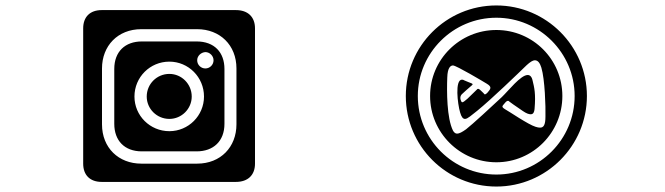

<svg xmlns="http://www.w3.org/2000/svg" viewBox="-20 -652 2440 704"><path d="M703 -545C786 -545 847 -487 847 -401V-196C847 -113 789 -52 703 -52H498C415 -52 354 -110 354 -196V-401C354 -484 412 -545 498 -545ZM601 -426C671 -426 728 -369 728 -298C728 -228 671 -171 601 -171C530 -171 473 -228 473 -298C473 -369 530 -426 601 -426ZM733 -461C749 -461 763 -447 763 -431C763 -414 749 -401 733 -401C717 -401 703 -414 703 -431C703 -447 717 -460 733 -461ZM915 -548C915 -590 889 -615 845 -615H353C310 -615 285 -590 285 -548V-52C285 -10 310 15 353 15H845C889 15 915 -10 915 -52ZM500 -500C439 -500 399 -463 399 -399V-198C399 -137 436 -97 500 -97H701C762 -97 803 -134 803 -198V-399C803 -460 766 -500 701 -500ZM601 -381C555 -381 518 -344 518 -298C518 -253 555 -216 601 -216C646 -216 683 -253 683 -298C683 -344 646 -381 601 -381Z M1765 -345C1785 -333 1779 -326 1768 -313C1757 -301 1755 -308 1755 -308C1755 -308 1753 -311 1743 -320C1733 -330 1730 -325 1730 -325C1730 -325 1715 -310 1694 -290C1684 -281 1678 -277 1675 -277C1672 -277 1671 -281 1669 -286C1665 -300 1674 -307 1674 -307C1674 -307 1701 -332 1710 -339C1719 -346 1707 -346 1683 -357C1680 -359 1677 -360 1674 -360C1647 -360 1658 -270 1667 -240C1672 -222 1678 -216 1685 -216C1695 -216 1709 -230 1730 -246C1783 -289 1880 -383 1911 -413C1924 -425 1934 -431 1941 -431C1953 -431 1960 -420 1965 -404C1978 -361 1981 -260 1980 -225C1980 -193 1973 -184 1960 -184C1956 -184 1950 -185 1944 -187C1917 -195 1846 -244 1831 -252C1817 -261 1822 -263 1831 -274C1842 -288 1847 -280 1847 -280C1847 -280 1871 -262 1897 -245C1910 -236 1919 -233 1926 -233C1936 -233 1939 -242 1940 -252C1945 -309 1939 -331 1933 -356C1930 -371 1923 -377 1915 -377C1889 -377 1845 -320 1820 -296C1787 -265 1710 -194 1689 -178C1675 -168 1664 -162 1656 -162C1650 -162 1645 -166 1641 -173C1618 -219 1618 -317 1620 -368C1621 -404 1632 -412 1641 -412C1653 -412 1752 -353 1765 -345ZM1512 -300C1512 -458 1641 -587 1800 -587C1958 -587 2087 -458 2087 -300C2087 -141 1958 -12 1800 -12C1641 -12 1512 -141 1512 -300ZM1557 -300C1557 -166 1666 -57 1800 -57C1934 -57 2042 -166 2042 -300C2042 -434 1934 -542 1800 -542C1666 -542 1557 -434 1557 -300ZM1468 -300C1468 -117 1616 32 1800 32C1983 32 2132 -117 2132 -300C2132 -483 1983 -632 1800 -632C1616 -632 1468 -483 1468 -300Z"/></svg>

Font: CryptoKit 1.4
Style: Regular
Weight: 400
Monospace: yes
Designer: Oceane Juvin
Foundry: http://www.head-geneve.ch
Version: Version 1.000